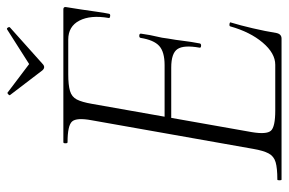

<svg xmlns="http://www.w3.org/2000/svg" viewBox="-158 -668 827 550"><g transform="rotate(-90 255.0 -393.5)"><path d="M15 0Q13 0 13 -6Q13 -12 15 -12Q48 -12 65 -17Q82 -22 90 -37Q98 -52 103 -81L185 -544Q193 -587 181.5 -600Q170 -613 122 -613Q119 -613 119 -619Q119 -625 122 -625H503Q511 -625 509 -616Q506 -598 502.5 -575Q499 -552 496 -530Q493 -508 490 -494Q489 -490 483 -491Q477 -492 478 -495Q487 -547 470.5 -579Q454 -611 416 -611H317Q286 -611 269 -606Q252 -601 244.5 -586.5Q237 -572 232 -543L151 -85Q144 -43 155 -30.5Q166 -18 213 -18H344Q377 -18 407.5 -54Q438 -90 454 -147Q455 -150 461 -149Q467 -148 465 -145Q457 -119 448.5 -82.5Q440 -46 435 -15Q432 0 419 0ZM405 -234Q404 -230 398 -230.5Q392 -231 393 -235Q401 -280 389 -298Q377 -316 336 -316H171L174 -335H343Q381 -335 398 -350.5Q415 -366 421 -404Q422 -408 428 -407.5Q434 -407 433 -402Q429 -374 425 -358.5Q421 -343 419 -325Q415 -303 412.5 -281.5Q410 -260 405 -234ZM328 -685 257 -778Q256 -780 259.5 -783Q263 -786 264 -785L346 -723L445 -786Q448 -788 450.5 -784Q453 -780 451 -778L347 -685Q337 -675 328 -685Z"/></g></svg>

Font: Cormorant Garamond Light
Style: Italic
Weight: 300
Italic angle: -10°
Designer: Christian Thalmann (Catharsis Fonts)
Foundry: Catharsis Fonts
Version: Version 4.001